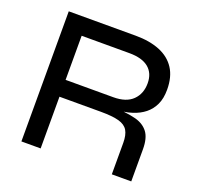

<svg xmlns="http://www.w3.org/2000/svg" viewBox="-116 -775 930 900"><g transform="rotate(20 349.5 -324.5)"><path d="M79 0V-649H413Q483 -649 533.5 -628.5Q584 -608 611 -566.5Q638 -525 638 -461Q638 -417 623.5 -386.5Q609 -356 584 -336Q559 -316 525 -305Q504 -298 482 -295Q517 -291 544 -284Q584 -273 605.5 -244.5Q627 -216 627 -160V0H530V-157Q530 -196 517 -218Q504 -240 472 -249Q440 -258 382 -258H175V0ZM175 -342H413Q477 -342 509.5 -374Q542 -406 542 -458Q542 -508 509.5 -535Q477 -562 413 -562H175Z"/></g></svg>

Font: Syne Med Modified
Style: Regular
Weight: 500
Designer: Lucas Descroix
Foundry: Bonjour Monde
Version: Version 2.200